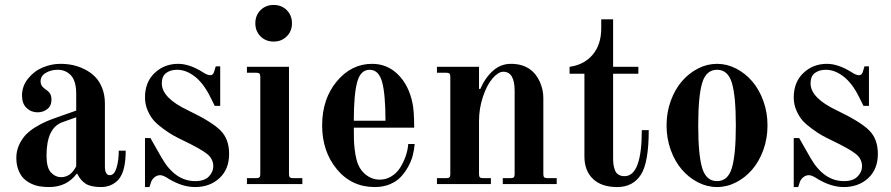

<svg xmlns="http://www.w3.org/2000/svg" viewBox="-20 -744 3600 776"><path d="M168 -115Q168 -66 186 -47Q204 -28 227 -28Q266 -28 288 -72V-270L232 -250Q168 -227 168 -115ZM46 -106Q46 -134 57 -158Q68 -182 84 -199Q100 -216 124 -230.5Q148 -245 168 -253.5Q188 -262 214 -271L288 -297V-365Q288 -416 267 -439Q246 -462 213 -462Q186 -462 165 -449.5Q144 -437 144 -415Q144 -397 160 -386Q174 -377 181 -367.5Q188 -358 188 -341Q188 -316 171 -303Q154 -290 132 -290Q106 -290 87.5 -307.5Q69 -325 69 -358Q69 -396 93.5 -426.5Q118 -457 153 -471.5Q188 -486 224 -486Q250 -486 274 -481Q298 -476 322 -464Q346 -452 364 -434Q382 -416 393 -388Q404 -360 404 -325V-72Q404 -36 424 -36Q442 -36 451 -66Q460 -96 460 -135H488Q488 -62 466 -28Q455 -10 434.5 1Q414 12 389 12Q348 12 327 -1Q306 -14 292 -42H290Q250 12 178 12Q158 12 140 9Q122 6 104.5 -2.5Q87 -11 74.5 -24Q62 -37 54 -58Q46 -79 46 -106Z M566 12V-186H588L633 -107Q687 -12 769 -12Q806 -12 824 -30.5Q842 -49 842 -72Q842 -101 818 -121Q794 -141 717 -178Q694 -189 679 -197.5Q664 -206 640.5 -223Q617 -240 602.5 -256Q588 -272 577 -297Q566 -322 566 -350Q566 -412 605 -449Q644 -486 700 -486Q746 -486 800 -452Q818 -440 830 -440Q842 -440 846 -456L852 -476H870V-316H848L829 -354Q802 -408 767 -435Q732 -462 696 -462Q669 -462 651.5 -449Q634 -436 634 -407Q634 -348 740 -298Q836 -252 871 -217Q906 -182 906 -122Q906 -60 867 -24Q828 12 768 12Q718 12 664 -20Q640 -36 628 -36Q615 -36 605 -28Q595 -20 591 -9L584 12Z M1033 -597Q1012 -618 1012 -650Q1012 -682 1033 -703Q1054 -724 1086 -724Q1118 -724 1139 -703Q1160 -682 1160 -650Q1160 -618 1139 -597Q1118 -576 1086 -576Q1054 -576 1033 -597ZM978 0V-24H1016Q1025 -24 1028.5 -27.5Q1032 -31 1032 -40V-434Q1032 -443 1028.5 -446.5Q1025 -450 1016 -450H978V-474H1148V-40Q1148 -31 1151.5 -27.5Q1155 -24 1164 -24H1202V0Z M1282 -237Q1282 -344 1341 -415Q1400 -486 1484 -486Q1545 -486 1588.5 -443Q1632 -400 1647 -328Q1654 -296 1654 -228H1410Q1410 -196 1410.5 -179Q1411 -162 1413.5 -140Q1416 -118 1421 -99Q1430 -62 1456 -40Q1482 -18 1515 -18Q1540 -18 1561.5 -31Q1583 -44 1596.5 -65Q1610 -86 1619 -111Q1628 -136 1630 -162H1656Q1654 -138 1648 -115Q1642 -92 1629 -69Q1616 -46 1599 -28Q1582 -10 1555 1Q1528 12 1495 12Q1401 12 1341.5 -60Q1282 -132 1282 -237ZM1410 -256H1538Q1538 -362 1524.5 -412Q1511 -462 1474 -462Q1437 -462 1423.5 -412Q1410 -362 1410 -256Z M1746 0V-24H1784Q1793 -24 1796.5 -27.5Q1800 -31 1800 -40V-434Q1800 -443 1796.5 -446.5Q1793 -450 1784 -450H1746V-474H1916V-385L1921 -384Q1941 -430 1972.5 -458Q2004 -486 2045 -486Q2091 -486 2122 -464Q2147 -446 2161.5 -414Q2176 -382 2176 -348V-40Q2176 -31 2179.5 -27.5Q2183 -24 2192 -24H2230V0H2012V-24H2044Q2053 -24 2056.5 -27.5Q2060 -31 2060 -40V-377Q2060 -454 2014 -454Q1994 -454 1971 -427.5Q1948 -401 1932 -353.5Q1916 -306 1916 -254V-40Q1916 -31 1919.5 -27.5Q1923 -24 1932 -24H1964V0Z M2282 -446V-474Q2341 -482 2375.5 -523Q2410 -564 2410 -630V-666H2458V-474H2560V-446H2458V-105Q2458 -90 2459.5 -79Q2461 -68 2465.5 -56Q2470 -44 2480 -38Q2490 -32 2504 -32Q2574 -32 2574 -218H2602Q2602 -89 2571 -39Q2539 12 2474 12Q2411 12 2376.5 -21Q2342 -54 2342 -112V-446Z M2818 -409Q2802 -356 2802 -237Q2802 -118 2818 -65Q2834 -12 2878 -12Q2922 -12 2938 -65Q2954 -118 2954 -237Q2954 -356 2938 -409Q2922 -462 2878 -462Q2834 -462 2818 -409ZM2691 -137.5Q2674 -184 2674 -237Q2674 -290 2691 -336.5Q2708 -383 2736 -415.5Q2764 -448 2801 -467Q2838 -486 2878 -486Q2918 -486 2955 -467Q2992 -448 3020 -415.5Q3048 -383 3065 -336.5Q3082 -290 3082 -237Q3082 -184 3065 -137.5Q3048 -91 3020 -58.5Q2992 -26 2955 -7Q2918 12 2878 12Q2838 12 2801 -7Q2764 -26 2736 -58.5Q2708 -91 2691 -137.5Z M3188 12V-186H3210L3255 -107Q3309 -12 3391 -12Q3428 -12 3446 -30.5Q3464 -49 3464 -72Q3464 -101 3440 -121Q3416 -141 3339 -178Q3316 -189 3301 -197.5Q3286 -206 3262.5 -223Q3239 -240 3224.5 -256Q3210 -272 3199 -297Q3188 -322 3188 -350Q3188 -412 3227 -449Q3266 -486 3322 -486Q3368 -486 3422 -452Q3440 -440 3452 -440Q3464 -440 3468 -456L3474 -476H3492V-316H3470L3451 -354Q3424 -408 3389 -435Q3354 -462 3318 -462Q3291 -462 3273.5 -449Q3256 -436 3256 -407Q3256 -348 3362 -298Q3458 -252 3493 -217Q3528 -182 3528 -122Q3528 -60 3489 -24Q3450 12 3390 12Q3340 12 3286 -20Q3262 -36 3250 -36Q3237 -36 3227 -28Q3217 -20 3213 -9L3206 12Z"/></svg>

Font: Old Standard TT
Style: Bold
Weight: 700
Designer: Alexey Kryukov <alexios@thessalonica.org.ru>
Version: Version 2.2